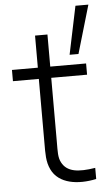

<svg xmlns="http://www.w3.org/2000/svg" viewBox="-57 -849 504 894"><g transform="rotate(-5 195.5 -402.0)"><path d="M330.5 -812 283.5 -587H325L391 -812ZM131 -690V-540H10V-487.5H131V-187.5C131 -137.5 129.5 -101 147.5 -63.5C180.5 6 270.5 18.5 356.5 0V-52C276 -39 224 -45.5 200 -91.5C187 -116 189 -142.5 189 -188.5V-487.5H356.5V-540H189V-690Z"/></g></svg>

Font: Hauora Light
Style: Regular
Weight: 300
Designer: Wayne Shih
Foundry: WCYS
Version: Version 1.001;hotconv 1.0.109;makeotfexe 2.5.65596